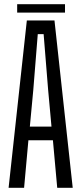

<svg xmlns="http://www.w3.org/2000/svg" viewBox="-20 -898 389 918"><path d="M21.1 0 108.3 -800H240.5L327.7 0H253.6L233 -227.4H115.8L95.2 0ZM122.7 -292.6H226.2L210.2 -467.7L188.6 -734.8H160.6L139.1 -467.3ZM62.1 -877.9H290.8V-837.9H62.1Z"/></svg>

Font: Big Shoulders Thin
Style: Regular
Weight: 100
Designer: Patric King
Foundry: XO Type Co
Version: Version 2.002